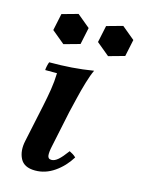

<svg xmlns="http://www.w3.org/2000/svg" viewBox="-109 -755 616 834"><g transform="rotate(15 199.0 -338.0)"><path d="M132 15Q82 15 65 -18.5Q48 -52 58 -98L94 -268Q102 -306 108 -343Q114 -380 115 -418H62Q62 -425 64.5 -436.5Q67 -448 70 -455Q123 -455 171 -458.5Q219 -462 268 -470Q257 -447 246 -410Q235 -373 226 -335Q217 -297 210 -268L176 -106Q170 -79 171.5 -63.5Q173 -48 189 -48Q203 -48 218.5 -61.5Q234 -75 256 -105Q264 -101 271.5 -96.5Q279 -92 286 -85Q259 -41 218.5 -13Q178 15 132 15ZM139 -691 197 -643 181 -567 109 -547 51 -595 67 -671ZM340 -691 398 -643 382 -567 310 -547 252 -595 268 -671Z"/></g></svg>

Font: Poltawski Nowy SemiBold
Style: Italic
Weight: 600
Italic angle: -12°
Version: Version 1.001;gftools[0.9.25]